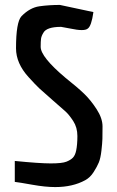

<svg xmlns="http://www.w3.org/2000/svg" viewBox="-20 -752 476 779"><path d="M40 -99Q140 -89 186 -89Q232 -89 249.5 -96Q267 -103 276 -112.5Q285 -122 289 -141Q294 -165 294 -200Q294 -235 277 -261Q260 -287 245.5 -300Q231 -313 193 -346Q155 -379 139.5 -393.5Q124 -408 96 -439Q45 -495 45 -556Q45 -662 67 -686Q101 -721 140 -726.5Q179 -732 223 -732L359 -703Q351 -646 336 -636Q329 -630 311.5 -630Q294 -630 266 -636L228 -643Q169 -643 156 -619Q148 -606 146.5 -595Q145 -584 145 -562Q145 -521 246 -436Q294 -398 321 -372Q348 -346 372 -309Q396 -272 396 -239Q396 -206 395.5 -188.5Q395 -171 391.5 -140.5Q388 -110 381 -93Q374 -76 360 -54Q346 -32 326 -21Q275 7 204 7Q164 7 111 -2.5Q58 -12 40 -14Z"/></svg>

Font: Economica
Style: Bold
Weight: 700
Designer: Vicente Lamonaca
Foundry: Vicente Lamonaca
Version: Version 1.100